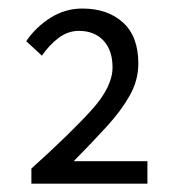

<svg xmlns="http://www.w3.org/2000/svg" viewBox="-20 -842 418 454"><path d="M54.2 -407.7V-443.4Q149.4 -529.3 197.8 -583.3Q246.1 -637.2 246.1 -682.6Q246.1 -723.1 224.6 -746.1Q203.1 -769 166.5 -769Q140.6 -769 118.4 -752.2Q96.2 -735.4 79.1 -710.4L42 -744.6Q64.5 -777.8 99.1 -799.8Q133.8 -821.8 174.8 -821.8Q234.4 -821.8 270.8 -788.8Q307.1 -755.9 307.1 -691.9Q307.1 -652.8 287.4 -617.2Q267.6 -581.5 233.2 -543.7Q198.7 -505.9 154.3 -460.9H328.6V-407.7Z"/></svg>

Font: Akatab
Style: Regular
Weight: 400
Designer: SIL Global
Foundry: SIL Global
Version: Version 4.100